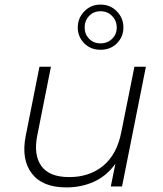

<svg xmlns="http://www.w3.org/2000/svg" viewBox="-20 -813 709 837"><path d="M269 4Q165 4 118.5 -57Q72 -118 92 -220L152 -522H202L142 -220Q126 -137 160.5 -89Q195 -41 282 -41Q370 -41 430 -90.5Q490 -140 509 -238L566 -522H616L512 0H463L483 -99Q445 -46 390 -21Q335 4 269 4ZM418 -596Q375 -596 347 -624.5Q319 -653 319 -693Q319 -734 347.5 -763.5Q376 -793 418 -793Q461 -793 489.5 -763.5Q518 -734 518 -693Q518 -653 490 -624.5Q462 -596 418 -596ZM418 -624Q449 -624 469 -644Q489 -664 489 -693Q489 -722 469 -743Q449 -764 418 -764Q388 -764 368.5 -743.5Q349 -723 349 -693Q349 -664 368.5 -644Q388 -624 418 -624Z"/></svg>

Font: Montserrat Light
Style: Italic
Weight: 300
Italic angle: -11.3°
Designer: Julieta Ulanovsky
Foundry: Julieta Ulanovsky
Version: Version 9.000; ttfautohint (v1.8.4.7-5d5b)